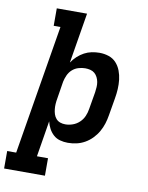

<svg xmlns="http://www.w3.org/2000/svg" viewBox="-141 -807 842 1093"><g transform="rotate(10 280.0 -260.0)"><path d="M-40 215V114H12L136 -634H97V-735H272L224 -444Q237 -464 255 -480.5Q273 -497 293.5 -508Q314 -519 336.5 -523.5Q359 -528 381 -528Q409 -528 434.5 -519.5Q460 -511 477.5 -492Q495 -473 504.5 -448Q514 -423 517 -396.5Q520 -370 518.5 -342.5Q517 -315 512 -287L495 -187Q491 -162 483.5 -138Q476 -114 463 -91Q450 -68 431 -48.5Q412 -29 389 -16Q366 -3 341 2.5Q316 8 291 8Q268 8 246 2Q224 -4 208 -18.5Q192 -33 181.5 -52.5Q171 -72 166 -94L132 114H196V215ZM259 -93Q280 -93 301.5 -100.5Q323 -108 340 -124Q357 -140 366 -161Q375 -182 378 -203L395 -303Q397 -318 398 -333Q399 -348 396.5 -362Q394 -376 387.5 -389Q381 -402 370.5 -411Q360 -420 345.5 -423.5Q331 -427 316 -427Q297 -427 277 -421Q257 -415 241.5 -401Q226 -387 217.5 -368Q209 -349 205 -330L189 -230Q186 -214 185 -198.5Q184 -183 185.5 -168Q187 -153 191.5 -139Q196 -125 205.5 -114Q215 -103 229 -98Q243 -93 259 -93Z"/></g></svg>

Font: Iosevka Etoile Oblique
Style: Bold
Weight: 700
Italic angle: -9°
Designer: Belleve Invis
Foundry: Belleve Invis
Version: Version 15.5.2; ttfautohint (v1.8.4)